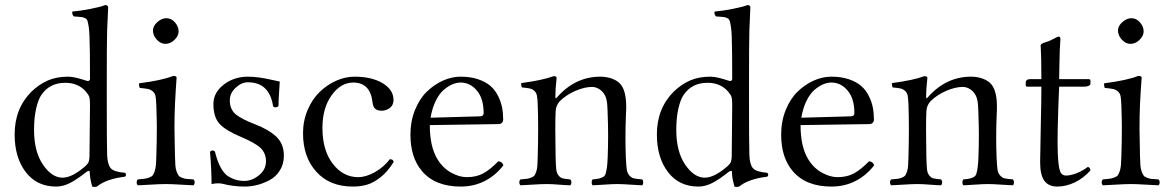

<svg xmlns="http://www.w3.org/2000/svg" viewBox="-20 -718 4558 749"><path d="M329.1 -107.9 331.1 -309.1Q331.1 -331.1 328.1 -340.1Q325.2 -349.1 314.9 -360.8Q285.2 -395 234.9 -395Q172.9 -395 141.1 -347.2Q129.4 -330.6 121.1 -294.9Q112.8 -259.3 112.8 -210.9Q112.8 -127 147.5 -75.9Q182.1 -24.9 224.1 -24.9Q261.7 -24.9 314 -70.8Q323.2 -79.6 325.9 -86.7Q328.6 -93.8 329.1 -107.9ZM317.9 -47.9Q279.8 -17.6 252.7 -3.9Q225.6 9.8 199.2 9.8Q123.5 9.8 80.3 -46.9Q37.1 -103.5 37.1 -193.8Q37.1 -294.9 103 -360.8Q133.3 -389.6 167.2 -404.3Q201.2 -418.9 246.1 -418.9Q259.8 -418.9 277.6 -414.6Q295.4 -410.2 308.1 -406Q320.8 -401.9 321.8 -401.9Q331.1 -401.9 331.1 -411.1Q331.1 -526.4 329.1 -576.2Q328.1 -599.6 326.2 -612.8Q324.2 -626 321.8 -634.8Q319.3 -643.6 312.3 -647Q305.2 -650.4 298.8 -651.4Q292.5 -652.3 277.3 -653.3Q271.5 -653.8 268.1 -653.8Q259.8 -662.1 262.2 -672.9Q291.5 -675.3 332 -683.1Q372.6 -690.9 390.1 -698.2Q401.9 -698.2 401.9 -689Q400.4 -661.1 397.9 -599.1Q396.5 -561.5 396.5 -356.4Q396.5 -151.4 397.9 -113.8Q399.4 -76.2 411.9 -61.8Q424.3 -47.4 467.8 -43.9Q475.6 -36.1 467.8 -28.8Q394.5 -20 357.9 9.8Q347.2 12.7 339.8 9.8Q330.1 -23.9 330.1 -46.9Q330.1 -50.3 328.1 -51Q326.2 -51.8 323.2 -50.8Q320.3 -49.8 317.9 -47.9Z M576.7 -599.1Q576.7 -616.7 593.8 -631.8Q610.8 -647 628.9 -647Q648.4 -647 662.6 -630.6Q676.8 -614.3 676.8 -595.2Q676.8 -578.6 660.9 -562.7Q645 -546.9 625 -546.9Q606.9 -546.9 591.8 -563.2Q576.7 -579.6 576.7 -599.1ZM662.6 -108.9Q663.1 -86.9 664.1 -73.2Q665 -59.6 668.9 -49.1Q672.9 -38.6 676.5 -33.4Q680.2 -28.3 689.7 -24.7Q699.2 -21 708 -20Q716.8 -19 734.9 -18.1Q739.3 -13.7 739.3 -6.6Q739.3 0.5 734.9 4.9Q715.8 4.4 682.6 2.2Q649.4 0 627 0Q604 0 569.8 2.2Q535.6 4.4 517.6 4.9Q513.2 0.5 513.2 -6.6Q513.2 -13.7 517.6 -18.1Q535.6 -19.5 544.2 -20.8Q552.7 -22 562.5 -25.6Q572.3 -29.3 575.9 -34.2Q579.6 -39.1 583.3 -49.6Q586.9 -60.1 588.1 -73.5Q589.4 -86.9 589.8 -108.9Q591.8 -168.5 591.8 -220.7Q591.8 -247.6 589.8 -307.1Q588.9 -330.1 586.9 -341.8Q585 -353.5 576.9 -360.8Q568.8 -368.2 558.3 -370.6Q547.9 -373 524.9 -375Q521 -386.7 522.9 -393.1Q611.8 -404.3 655.8 -421.9Q668.9 -421.9 668.9 -415Q665 -361.3 662.6 -311.5Q660.6 -271 660.6 -219.7Q660.6 -202.1 661.6 -156.5Q662.6 -110.8 662.6 -108.9Z M799.3 -126Q809.1 -135.7 818.4 -127Q834 -63.5 860.4 -38.1Q869.6 -28.8 889.2 -20.5Q908.7 -12.2 933.6 -12.2Q962.9 -12.2 990.2 -34.2Q1017.6 -56.2 1017.6 -88.9Q1017.6 -120.1 996.6 -140.6Q976.6 -160.2 917.5 -185.1Q859.4 -209.5 835.9 -235.6Q812.5 -261.7 812.5 -312Q812.5 -356.9 852.8 -387.9Q893.1 -418.9 947.3 -418.9Q969.2 -418.9 992.4 -415.5Q1015.6 -412.1 1039.6 -406.7Q1063.5 -401.4 1071.3 -399.9Q1070.8 -388.7 1068.6 -356Q1066.4 -323.2 1066.4 -304.2Q1062 -299.8 1055.9 -299.3Q1049.8 -298.8 1045.4 -303.2Q1031.2 -397 947.3 -397Q921.9 -397 899.2 -375.7Q876.5 -354.5 876.5 -326.2Q876.5 -291 900.4 -271.5Q923.3 -252.9 975.6 -232.9Q1029.8 -211.9 1058.6 -184.1Q1087.4 -156.2 1087.4 -110.8Q1087.4 -77.6 1071.5 -52.7Q1055.7 -27.8 1031 -14.9Q1006.3 -2 982.2 3.9Q958 9.8 935.5 9.8Q889.2 9.8 848.6 -1Q841.8 -2.9 829.6 -2.9Q819.8 -2.9 805.2 0Q805.2 -55.7 799.3 -126Z M1516.1 -86.9Q1493.2 -49.3 1465.6 -27.3Q1438 -5.4 1412.6 2.2Q1387.2 9.8 1356 9.8Q1266.6 9.8 1214.4 -47.6Q1162.1 -105 1162.1 -198.2Q1162.1 -247.1 1180.2 -289.3Q1198.2 -331.5 1227.1 -359.4Q1255.9 -387.2 1291.5 -403.1Q1327.1 -418.9 1362.8 -418.9Q1430.7 -418.9 1472.9 -393.3Q1515.1 -367.7 1515.1 -328.1Q1515.1 -307.6 1500.7 -296.9Q1486.3 -286.1 1468.8 -286.1Q1452.6 -286.1 1443.8 -293.5Q1435.1 -300.8 1433.1 -319.8Q1424.3 -396 1357.9 -396Q1309.1 -396 1273.4 -345.9Q1237.8 -295.9 1237.8 -219.2Q1237.8 -131.8 1278.1 -79.3Q1318.4 -26.9 1377 -26.9Q1407.7 -26.9 1442.4 -46.4Q1477.1 -65.9 1501 -97.2Q1508.3 -96.2 1510.7 -94.7Q1513.2 -93.3 1516.1 -86.9Z M1659.7 -258.8 1853 -264.2Q1866.7 -264.6 1866.7 -276.9Q1866.7 -333.5 1840.3 -364.7Q1814 -396 1776.9 -396Q1761.7 -396 1745.6 -389.4Q1729.5 -382.8 1711.9 -368.2Q1694.3 -353.5 1680.2 -325.2Q1666 -296.9 1659.7 -258.8ZM1923.8 -88.9Q1939.5 -87.4 1943.8 -73.2Q1914.1 -34.2 1871.6 -12.2Q1829.1 9.8 1776.9 9.8Q1677.2 9.8 1626 -50.8Q1581.1 -103.5 1581.1 -192.9Q1581.1 -245.1 1598.9 -289.1Q1616.7 -333 1645.3 -360.6Q1673.8 -388.2 1708 -403.6Q1742.2 -418.9 1776.9 -418.9Q1815.4 -418.9 1845 -408.9Q1874.5 -398.9 1892.8 -383.1Q1911.1 -367.2 1922.6 -344.5Q1934.1 -321.8 1938.5 -299.3Q1942.9 -276.9 1942.9 -251Q1942.9 -243.7 1938 -238.8Q1933.1 -233.9 1924.8 -233.9L1656.7 -230Q1656.7 -145 1687 -96.2Q1708 -62 1740.2 -44.4Q1772 -26.9 1800.8 -26.9Q1838.9 -26.9 1866.2 -42.2Q1893.6 -57.6 1923.8 -88.9Z M2155.3 -340.8Q2225.1 -418.9 2322.3 -418.9Q2347.7 -418.9 2369.6 -410.4Q2391.6 -401.9 2403.3 -386.2Q2422.9 -359.4 2422.9 -301.3Q2422.9 -295.4 2422.6 -288.1Q2422.4 -280.8 2421.9 -272Q2421.4 -263.2 2421.4 -257.8Q2418.5 -180.7 2421.4 -104Q2422.9 -73.2 2424.8 -58.1Q2426.8 -43 2435.1 -33.7Q2443.4 -24.4 2452.9 -22.2Q2462.4 -20 2485.4 -18.1Q2489.3 -13.7 2489.3 -6.6Q2489.3 0.5 2485.4 4.9Q2466.8 4.4 2437.7 2.2Q2408.7 0 2387.7 0Q2367.2 0 2338.4 2.2Q2309.6 4.4 2291.5 4.9Q2288.1 0.5 2288.1 -6.6Q2288.1 -13.7 2291.5 -18.1Q2309.1 -19.5 2316.9 -21.5Q2324.7 -23.4 2332.5 -27.6Q2340.3 -31.7 2343 -41.7Q2345.7 -51.8 2347.7 -65.4Q2349.6 -79.1 2350.6 -104Q2354 -189 2350.6 -271Q2350.6 -273.9 2350.3 -283Q2350.1 -292 2349.6 -295.4L2349.1 -306.2Q2348.6 -313.5 2348.1 -317.4Q2347.7 -321.3 2346.4 -326.9Q2345.2 -332.5 2343.8 -336.9Q2342.3 -341.3 2340.3 -345.2Q2332 -361.3 2318.1 -370.1Q2304.2 -378.9 2289.6 -378.9Q2260.7 -378.9 2225.3 -363.8Q2189.9 -348.6 2163.6 -323.2Q2148.4 -306.2 2147.5 -283.2Q2145 -229.5 2147.5 -104Q2148.4 -72.8 2149.9 -57.9Q2151.4 -43 2158.7 -33.7Q2166 -24.4 2174.8 -22.2Q2183.6 -20 2204.6 -18.1Q2209 -13.7 2209 -6.6Q2209 0.5 2204.6 4.9Q2186 4.4 2159.4 2.2Q2132.8 0 2113.3 0Q2090.8 0 2058.8 2.2Q2026.9 4.4 2010.3 4.9Q2005.9 0.5 2005.9 -6.6Q2005.9 -13.7 2010.3 -18.1Q2026.9 -19.5 2035.2 -20.5Q2043.5 -21.5 2052.5 -25.1Q2061.5 -28.8 2064.9 -33.4Q2068.4 -38.1 2071.8 -48.1Q2075.2 -58.1 2076.2 -70.8Q2077.1 -82.5 2077.6 -104Q2081.1 -225.1 2077.6 -312Q2076.7 -334 2074.5 -345.2Q2072.3 -356.4 2064.5 -363.5Q2056.6 -370.6 2046.9 -372.8Q2037.1 -375 2015.6 -377Q2011.7 -388.7 2013.7 -394Q2096.2 -404.8 2139.6 -420.9Q2151.4 -420.9 2151.4 -414.1Q2146.5 -369.6 2146.5 -340.8Q2146.5 -329.1 2154.3 -339.8Z M2834.5 -107.9 2836.4 -309.1Q2836.4 -331.1 2833.5 -340.1Q2830.6 -349.1 2820.3 -360.8Q2790.5 -395 2740.2 -395Q2678.2 -395 2646.5 -347.2Q2634.8 -330.6 2626.5 -294.9Q2618.2 -259.3 2618.2 -210.9Q2618.2 -127 2652.8 -75.9Q2687.5 -24.9 2729.5 -24.9Q2767.1 -24.9 2819.3 -70.8Q2828.6 -79.6 2831.3 -86.7Q2834 -93.8 2834.5 -107.9ZM2823.2 -47.9Q2785.2 -17.6 2758.1 -3.9Q2731 9.8 2704.6 9.8Q2628.9 9.8 2585.7 -46.9Q2542.5 -103.5 2542.5 -193.8Q2542.5 -294.9 2608.4 -360.8Q2638.7 -389.6 2672.6 -404.3Q2706.5 -418.9 2751.5 -418.9Q2765.1 -418.9 2783 -414.6Q2800.8 -410.2 2813.5 -406Q2826.2 -401.9 2827.1 -401.9Q2836.4 -401.9 2836.4 -411.1Q2836.4 -526.4 2834.5 -576.2Q2833.5 -599.6 2831.5 -612.8Q2829.6 -626 2827.1 -634.8Q2824.7 -643.6 2817.6 -647Q2810.5 -650.4 2804.2 -651.4Q2797.9 -652.3 2782.7 -653.3Q2776.9 -653.8 2773.4 -653.8Q2765.1 -662.1 2767.6 -672.9Q2796.9 -675.3 2837.4 -683.1Q2877.9 -690.9 2895.5 -698.2Q2907.2 -698.2 2907.2 -689Q2905.8 -661.1 2903.3 -599.1Q2901.9 -561.5 2901.9 -356.4Q2901.9 -151.4 2903.3 -113.8Q2904.8 -76.2 2917.2 -61.8Q2929.7 -47.4 2973.1 -43.9Q2981 -36.1 2973.1 -28.8Q2899.9 -20 2863.3 9.8Q2852.5 12.7 2845.2 9.8Q2835.4 -23.9 2835.4 -46.9Q2835.4 -50.3 2833.5 -51Q2831.5 -51.8 2828.6 -50.8Q2825.7 -49.8 2823.2 -47.9Z M3106 -258.8 3299.3 -264.2Q3313 -264.6 3313 -276.9Q3313 -333.5 3286.6 -364.7Q3260.3 -396 3223.1 -396Q3208 -396 3191.9 -389.4Q3175.8 -382.8 3158.2 -368.2Q3140.6 -353.5 3126.5 -325.2Q3112.3 -296.9 3106 -258.8ZM3370.1 -88.9Q3385.7 -87.4 3390.1 -73.2Q3360.4 -34.2 3317.9 -12.2Q3275.4 9.8 3223.1 9.8Q3123.5 9.8 3072.3 -50.8Q3027.3 -103.5 3027.3 -192.9Q3027.3 -245.1 3045.2 -289.1Q3063 -333 3091.6 -360.6Q3120.1 -388.2 3154.3 -403.6Q3188.5 -418.9 3223.1 -418.9Q3261.7 -418.9 3291.3 -408.9Q3320.8 -398.9 3339.1 -383.1Q3357.4 -367.2 3368.9 -344.5Q3380.4 -321.8 3384.8 -299.3Q3389.2 -276.9 3389.2 -251Q3389.2 -243.7 3384.3 -238.8Q3379.4 -233.9 3371.1 -233.9L3103 -230Q3103 -145 3133.3 -96.2Q3154.3 -62 3186.5 -44.4Q3218.3 -26.9 3247.1 -26.9Q3285.2 -26.9 3312.5 -42.2Q3339.8 -57.6 3370.1 -88.9Z M3601.6 -340.8Q3671.4 -418.9 3768.6 -418.9Q3793.9 -418.9 3815.9 -410.4Q3837.9 -401.9 3849.6 -386.2Q3869.1 -359.4 3869.1 -301.3Q3869.1 -295.4 3868.9 -288.1Q3868.7 -280.8 3868.2 -272Q3867.7 -263.2 3867.7 -257.8Q3864.7 -180.7 3867.7 -104Q3869.1 -73.2 3871.1 -58.1Q3873 -43 3881.3 -33.7Q3889.6 -24.4 3899.2 -22.2Q3908.7 -20 3931.6 -18.1Q3935.5 -13.7 3935.5 -6.6Q3935.5 0.5 3931.6 4.9Q3913.1 4.4 3884 2.2Q3855 0 3834 0Q3813.5 0 3784.7 2.2Q3755.9 4.4 3737.8 4.9Q3734.4 0.5 3734.4 -6.6Q3734.4 -13.7 3737.8 -18.1Q3755.4 -19.5 3763.2 -21.5Q3771 -23.4 3778.8 -27.6Q3786.6 -31.7 3789.3 -41.7Q3792 -51.8 3793.9 -65.4Q3795.9 -79.1 3796.9 -104Q3800.3 -189 3796.9 -271Q3796.9 -273.9 3796.6 -283Q3796.4 -292 3795.9 -295.4L3795.4 -306.2Q3794.9 -313.5 3794.4 -317.4Q3793.9 -321.3 3792.7 -326.9Q3791.5 -332.5 3790 -336.9Q3788.6 -341.3 3786.6 -345.2Q3778.3 -361.3 3764.4 -370.1Q3750.5 -378.9 3735.8 -378.9Q3707 -378.9 3671.6 -363.8Q3636.2 -348.6 3609.9 -323.2Q3594.7 -306.2 3593.8 -283.2Q3591.3 -229.5 3593.8 -104Q3594.7 -72.8 3596.2 -57.9Q3597.7 -43 3605 -33.7Q3612.3 -24.4 3621.1 -22.2Q3629.9 -20 3650.9 -18.1Q3655.3 -13.7 3655.3 -6.6Q3655.3 0.5 3650.9 4.9Q3632.3 4.4 3605.7 2.2Q3579.1 0 3559.6 0Q3537.1 0 3505.1 2.2Q3473.1 4.4 3456.5 4.9Q3452.1 0.5 3452.1 -6.6Q3452.1 -13.7 3456.5 -18.1Q3473.1 -19.5 3481.4 -20.5Q3489.7 -21.5 3498.8 -25.1Q3507.8 -28.8 3511.2 -33.4Q3514.6 -38.1 3518.1 -48.1Q3521.5 -58.1 3522.5 -70.8Q3523.4 -82.5 3523.9 -104Q3527.3 -225.1 3523.9 -312Q3522.9 -334 3520.8 -345.2Q3518.6 -356.4 3510.7 -363.5Q3502.9 -370.6 3493.2 -372.8Q3483.4 -375 3461.9 -377Q3458 -388.7 3460 -394Q3542.5 -404.8 3585.9 -420.9Q3597.7 -420.9 3597.7 -414.1Q3592.8 -369.6 3592.8 -340.8Q3592.8 -329.1 3600.6 -339.8Z M3998.5 -409.2H4042.5Q4042.5 -456.1 4041.7 -485.8Q4041 -515.6 4040.3 -526.9Q4039.6 -538.1 4039.6 -540Q4039.6 -544.4 4043.7 -547.1Q4047.9 -549.8 4058.1 -553Q4068.4 -556.2 4072.8 -558.1Q4078.6 -560.5 4086.9 -564.9L4101.1 -572.3Q4106.9 -575.2 4109.9 -575.2Q4116.7 -575.2 4116.7 -565.9Q4113.8 -529.3 4112.8 -465.8L4111.8 -409.2H4226.6Q4233.9 -409.2 4233.9 -402.8V-392.1Q4233.9 -386.2 4226.6 -383.1Q4219.2 -379.9 4210.4 -379.9H4111.8Q4103.5 -193.4 4106.4 -121.1Q4108.4 -72.3 4114.5 -52.7Q4120.6 -33.2 4138.7 -33.2Q4157.2 -33.2 4180.9 -42.7Q4204.6 -52.2 4223.6 -66.9Q4228.5 -65.4 4230.5 -63Q4232.4 -60.5 4233.9 -53.2Q4206.5 -22.5 4172.4 -6.3Q4138.2 9.8 4104.5 9.8Q4070.8 9.8 4054.2 -12.7Q4037.6 -35.2 4037.6 -85Q4037.6 -110.4 4040 -219.2Q4042.5 -328.1 4042.5 -379.9H3986.8Q3981.4 -379.9 3981.4 -386.2V-395Q3981.4 -409.2 3998.5 -409.2Z M4341.3 -599.1Q4341.3 -616.7 4358.4 -631.8Q4375.5 -647 4393.6 -647Q4413.1 -647 4427.2 -630.6Q4441.4 -614.3 4441.4 -595.2Q4441.4 -578.6 4425.5 -562.7Q4409.7 -546.9 4389.6 -546.9Q4371.6 -546.9 4356.4 -563.2Q4341.3 -579.6 4341.3 -599.1ZM4427.2 -108.9Q4427.7 -86.9 4428.7 -73.2Q4429.7 -59.6 4433.6 -49.1Q4437.5 -38.6 4441.2 -33.4Q4444.8 -28.3 4454.3 -24.7Q4463.9 -21 4472.7 -20Q4481.4 -19 4499.5 -18.1Q4503.9 -13.7 4503.9 -6.6Q4503.9 0.5 4499.5 4.9Q4480.5 4.4 4447.3 2.2Q4414.1 0 4391.6 0Q4368.7 0 4334.5 2.2Q4300.3 4.4 4282.2 4.9Q4277.8 0.5 4277.8 -6.6Q4277.8 -13.7 4282.2 -18.1Q4300.3 -19.5 4308.8 -20.8Q4317.4 -22 4327.1 -25.6Q4336.9 -29.3 4340.6 -34.2Q4344.2 -39.1 4347.9 -49.6Q4351.6 -60.1 4352.8 -73.5Q4354 -86.9 4354.5 -108.9Q4356.4 -168.5 4356.4 -220.7Q4356.4 -247.6 4354.5 -307.1Q4353.5 -330.1 4351.6 -341.8Q4349.6 -353.5 4341.6 -360.8Q4333.5 -368.2 4323 -370.6Q4312.5 -373 4289.6 -375Q4285.6 -386.7 4287.6 -393.1Q4376.5 -404.3 4420.4 -421.9Q4433.6 -421.9 4433.6 -415Q4429.7 -361.3 4427.2 -311.5Q4425.3 -271 4425.3 -219.7Q4425.3 -202.1 4426.3 -156.5Q4427.2 -110.8 4427.2 -108.9Z"/></svg>

Font: Linux Libertine Display G
Style: Regular
Weight: 400
Designer: Philipp H. Poll
Foundry: Philipp H. Poll
Version: Version 5.0.9